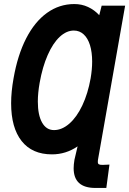

<svg xmlns="http://www.w3.org/2000/svg" viewBox="-20 -753 640 949"><path d="M347.5 -733Q384 -733 415.2 -718.5Q446.5 -704 470.5 -678L482.5 -725H598.5L465.5 29.5Q463.5 39 463.5 47Q463.5 56 468.5 59Q473.5 62 487 62Q499.5 62 521 60.5L505.5 176H451.5Q344 176 344 78.5Q344 60.5 348 36.5L363.5 -29.5Q305.5 10 237 10Q139 10 87 -55.8Q35 -121.5 35 -242.5Q35 -299.5 47 -366Q67 -480.5 109.2 -563Q151.5 -645.5 212.2 -689.2Q273 -733 347.5 -733ZM167 -251Q167 -184.5 188 -147.2Q209 -110 247 -110Q286 -110 322.8 -142Q359.5 -174 387 -232.2Q414.5 -290.5 428 -366Q435.5 -410.5 435.5 -448.5Q435.5 -495 424.8 -529.8Q414 -564.5 393.5 -583.2Q373 -602 345 -602Q308.5 -602 275 -570.8Q241.5 -539.5 215.8 -481Q190 -422.5 176 -344Q167 -293 167 -251Z"/></svg>

Font: JuliaMono Black
Style: Italic
Weight: 900
Italic angle: -9°
Monospace: yes
Designer: cormullion
Foundry: corm
Version: Version 0.057; ttfautohint (v1.8.4)